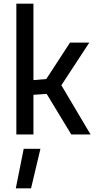

<svg xmlns="http://www.w3.org/2000/svg" viewBox="-20 -732 530 1045"><path d="M66 0ZM69 -712H162V-296L232 -302L361 -500H466L314 -268L473 0H368L234 -221L162 -216V0H69ZM109 78H200L149 293H66Z"/></svg>

Font: sheba-seeBold
Style: Regular
Weight: 600
Designer: Mohamed Galeb, the designers
Foundry: Kief Type Foundry
Version: Version 2.010; ttfautohint (v1.5.33-1714) -l 8 -r 50 -G 200 